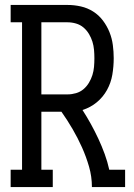

<svg xmlns="http://www.w3.org/2000/svg" viewBox="-20 -755 540 775"><path d="M23 0V-70H69V-665H23V-735H253Q280 -735 306.5 -729Q333 -723 356 -708.5Q379 -694 395.5 -672Q412 -650 422 -625Q432 -600 435.5 -573Q439 -546 439 -520Q439 -487 433.5 -454Q428 -421 412 -392Q396 -363 370.5 -342Q345 -321 313 -311Q331 -283 347 -254Q363 -225 377 -195Q391 -165 402.5 -133.5Q414 -102 421 -70H485V0H351Q351 -42 339.5 -82Q328 -122 311 -160Q294 -198 273 -234Q252 -270 228 -304H147V-70H193V0ZM147 -374H253Q270 -374 287 -379Q304 -384 317 -395Q330 -406 339 -421Q348 -436 353 -452Q358 -468 359.5 -485Q361 -502 361 -520Q361 -537 359.5 -554Q358 -571 353 -587Q348 -603 339 -618Q330 -633 317 -644Q304 -655 287 -660Q270 -665 253 -665H147Z"/></svg>

Font: Iosevka Curly Slab
Style: Regular
Weight: 400
Monospace: yes
Designer: Belleve Invis
Foundry: Belleve Invis
Version: Version 22.1.2; ttfautohint (v1.8.4)